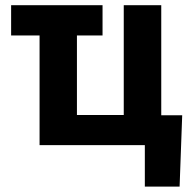

<svg xmlns="http://www.w3.org/2000/svg" viewBox="-20 -548 727 725"><path d="M129.4 -414.1H22V-528.3H367.2V-414.1H270.5V-113.8H447.3V-528.3H588.9V-112.8H668L658.2 156.7H526.9V0H129.4Z"/></svg>

Font: SteelSelectRoboto
Style: Roboto-Bold
Weight: 700
Designer: Google
Version: Version 2.137; 2017